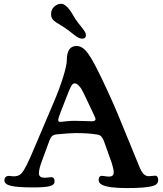

<svg xmlns="http://www.w3.org/2000/svg" viewBox="-20 -963 843 995"><path d="M332 -807.6Q317.9 -818.4 293.7 -832.8Q269.5 -847.2 259.3 -856Q244.6 -868.2 244.6 -889.6Q244.6 -913.1 260.7 -928.2Q276.9 -943.4 297.4 -943.4Q316.4 -943.4 339.8 -913.6Q346.7 -905.3 358.6 -884.5Q370.6 -863.8 383.3 -846.7Q388.7 -839.8 397.5 -828.9Q406.2 -817.9 409.7 -813.2Q413.1 -808.6 417.7 -801.8Q422.4 -794.9 423.8 -790Q425.3 -785.2 425.3 -780.3Q425.3 -762.7 405.8 -762.7Q400.9 -762.7 396 -764.2Q391.1 -765.6 387.2 -767.3Q383.3 -769 376.5 -773.7Q369.6 -778.3 365 -782Q360.4 -785.6 349.9 -793.7Q339.4 -801.8 332 -807.6ZM236.8 -236.3 196.8 -127.4Q181.6 -86.9 181.6 -64.5Q181.6 -43 209.5 -42Q215.8 -41.5 229.2 -43.2Q242.7 -44.9 247.1 -44.9Q262.7 -43.5 262.7 -22.5Q262.7 -3.9 236.1 2.2Q209.5 8.3 150.9 8.3Q74.2 8.3 38.6 0.5Q2.9 -7.3 2.9 -28.3Q2.9 -38.1 8.1 -44.2Q13.2 -50.3 21.5 -51.3Q25.9 -51.8 40.8 -50Q55.7 -48.3 63 -50.3Q78.6 -51.8 90.3 -63.7Q102.1 -75.7 117.9 -106.9Q133.8 -138.2 162.1 -206.1L262.7 -442.9Q290.5 -508.8 308.3 -567.1Q326.2 -625.5 326.2 -650.9Q326.2 -724.6 376.5 -724.6Q403.8 -724.6 426 -698.7Q448.2 -672.9 477.1 -616.7Q506.8 -559.1 538.6 -489.5Q570.3 -419.9 588.1 -377.4Q606 -335 641.6 -247.1Q677.2 -159.2 689 -131.3Q690.9 -127 695.6 -115.5Q700.2 -104 701.9 -99.9Q703.6 -95.7 707.5 -87.2Q711.4 -78.6 713.9 -75Q716.3 -71.3 720.2 -65.9Q724.1 -60.5 728 -57.9Q731.9 -55.2 736.3 -53.2Q742.7 -48.3 762.2 -50.8Q781.7 -53.2 784.7 -52.7Q799.8 -51.3 799.8 -30.3Q799.8 -8.8 776.4 -0.5Q739.7 11.7 639.6 11.7Q540 11.7 507.8 -5.9Q491.2 -14.6 491.2 -30.8Q491.2 -50.3 505.9 -51.8Q511.7 -51.8 526.1 -49.6Q540.5 -47.4 547.4 -47.9Q569.3 -48.3 569.3 -70.3Q569.3 -85 559.6 -116.7L519.5 -229.5Q513.7 -245.6 506.1 -254.4Q498.5 -263.2 484.4 -265.6Q438.5 -273.4 373 -273.4Q341.8 -273.4 273.4 -266.6Q258.8 -265.1 250.7 -258.3Q242.7 -251.5 236.8 -236.3ZM367.2 -336.9Q390.1 -336.9 420.7 -335.7Q451.2 -334.5 457 -334.5Q475.1 -334.5 475.1 -346.2Q475.1 -351.1 459.5 -383.3L415 -477.1Q406.7 -493.2 402.1 -501.5Q397.5 -509.8 387.2 -520.3Q377 -530.8 367.2 -530.8Q357.9 -530.8 351.6 -521Q345.2 -511.2 335.9 -488.3L293.5 -380.4Q281.7 -348.6 281.7 -341.3Q281.7 -336.9 283.7 -334.5Q285.6 -332 287.8 -331.8Q290 -331.5 294.9 -331.5Q296.9 -331.5 306.9 -332.8Q316.9 -334 333.3 -335.4Q349.6 -336.9 367.2 -336.9Z"/></svg>

Font: Cooper* Medium
Style: Regular
Weight: 500
Designer: Owen Earl
Foundry: indestructible type*
Version: Version 0.001